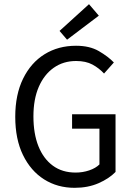

<svg xmlns="http://www.w3.org/2000/svg" viewBox="-20 -887 640 919"><path d="M337 12Q255 12 191 -28.5Q127 -69 90 -145Q53 -221 53 -328Q53 -434 90.5 -510.5Q128 -587 193.5 -627.5Q259 -668 344 -668Q409 -668 453 -642.5Q497 -617 525 -588L478 -535Q454 -561 422.5 -578Q391 -595 344 -595Q283 -595 237 -562.5Q191 -530 165.5 -471Q140 -412 140 -330Q140 -247 164 -187Q188 -127 233 -94Q278 -61 342 -61Q376 -61 407 -71.5Q438 -82 456 -100V-271H325V-340H533V-64Q502 -32 451.5 -10Q401 12 337 12ZM301 -697 265 -739 406 -867 453 -812Z"/></svg>

Font: Source Code Pro
Style: Regular
Weight: 400
Monospace: yes
Designer: Paul D. Hunt, Teo Tuominen
Foundry: Adobe Systems Incorporated
Version: Version 1.018;hotconv 1.0.116;makeotfexe 2.5.65601